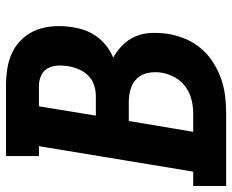

<svg xmlns="http://www.w3.org/2000/svg" viewBox="-88 -688 775 641"><g transform="rotate(-90 299.5 -367.5)"><path d="M-1 0V-110H47L132 -625H99V-735H334Q364 -735 394 -730Q424 -725 449 -712Q474 -699 493 -677.5Q512 -656 521.5 -629Q531 -602 532.5 -572Q534 -542 529 -512Q526 -491 518.5 -470.5Q511 -450 498 -432Q485 -414 467 -400Q449 -386 428 -377Q451 -364 469.5 -345.5Q488 -327 498.5 -302.5Q509 -278 510 -250Q511 -222 507 -194Q502 -165 490.5 -137Q479 -109 459 -85Q439 -61 412.5 -44Q386 -27 357.5 -17Q329 -7 300 -3.5Q271 0 242 0ZM234 -435H300Q318 -435 336 -441Q354 -447 367.5 -460.5Q381 -474 388.5 -491.5Q396 -509 399 -527Q402 -545 401 -563Q400 -581 392 -595.5Q384 -610 368 -617.5Q352 -625 334 -625H265ZM180 -110H242Q264 -110 287 -115.5Q310 -121 329.5 -135Q349 -149 361 -170Q373 -191 377 -214Q381 -236 377 -258.5Q373 -281 359 -296.5Q345 -312 324 -318.5Q303 -325 281 -325H216Z"/></g></svg>

Font: Iosevka HT Extrabold Extended
Style: Italic
Weight: 800
Width: 7
Italic angle: -9°
Monospace: yes
Designer: Belleve Invis
Foundry: Belleve Invis
Version: Version 32.3.0; ttfautohint (v1.8.4)